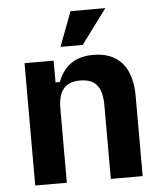

<svg xmlns="http://www.w3.org/2000/svg" viewBox="-53 -788 704 835"><g transform="rotate(-5 299.0 -371.0)"><path d="M67 -534H194V-439H213Q252 -544 367 -544Q450 -544 493 -494Q536 -444 536 -348V0H397V-322Q397 -382 374 -410Q351 -438 301 -438Q252 -438 228.5 -410Q205 -382 205 -322V0H67ZM286 -742H438L326 -591H229Z"/></g></svg>

Font: Mozilla Text BETA
Style: Bold
Weight: 700
Designer: Studio DRAMA
Foundry: Studio DRAMA
Version: Version 0.100